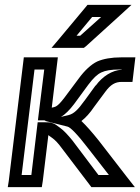

<svg xmlns="http://www.w3.org/2000/svg" viewBox="-20 -745 577 790"><path d="M37 25H127H152L156 0L179 -189C181 -187 186 -184 194 -178C207 -169 220 -155 236 -133L350 17L356 25H367H478H535L502 -17L386 -167C358 -202 334 -229 315 -247C333 -261 351 -281 367 -305L413 -367C435 -397 454 -408 481 -408H500H525L528 -433L534 -484L537 -509H512H478C439 -509 405 -503 380 -492C355 -480 328 -455 304 -422L245 -343C229 -322 219 -312 210 -307C205 -305 200 -303 193 -302L215 -484L218 -509H193H103H78L75 -484L16 0L12 25H37ZM231 -264C248 -274 267 -293 285 -317L343 -396C364 -424 380 -439 397 -447C414 -455 437 -459 472 -459H481V-458C441 -456 402 -431 374 -393H373L328 -331L327 -330C301 -293 283 -277 264 -272L231 -264ZM69 -25 122 -459H162L139 -275L136 -250H161C164 -250 167 -250 170 -250L163 -248L258 -224C270 -221 298 -193 344 -133L428 -25H385L278 -167C260 -189 243 -208 226 -220C215 -228 207 -235 197 -238C187 -242 176 -242 160 -242H135L132 -217L109 -25H69ZM462 -725H353H340L331 -714L225 -587L192 -548H241H315H325L334 -555L474 -682L521 -725H462ZM396 -675 310 -598H295L359 -675H396Z"/></svg>

Font: Gamestation Display Outline
Style: Italic
Weight: 400
Designer: Jonas Hecksher
Foundry: Jonas Hecksher, Playtypeª, e-types AS
Version: Version 1.003